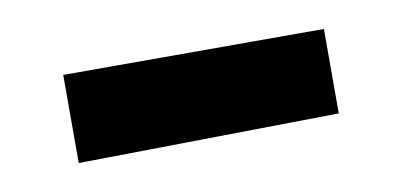

<svg xmlns="http://www.w3.org/2000/svg" viewBox="-29 -778 431 206"><g transform="rotate(-10 187.0 -675.0)"><path d="M45 -627V-723H329V-631Z"/></g></svg>

Font: Lora
Style: Bold
Weight: 700
Designer: Olga Karpushina, Alexei Vanyashin (Cyrillic)
Foundry: Cyreal
Version: Version 3.006; ttfautohint (v1.8.4.7-5d5b);gftools[0.9.30]